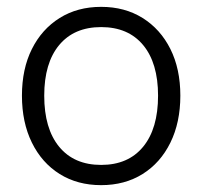

<svg xmlns="http://www.w3.org/2000/svg" viewBox="-20 -531 590 560"><path d="M44 -252Q44 -330 73 -388Q102 -446 154 -478.5Q206 -511 275 -511Q344 -511 396 -478.5Q448 -446 477 -388Q506 -330 506 -252Q506 -174 477 -115Q448 -56 396 -23.5Q344 9 275 9Q206 9 154 -23.5Q102 -56 73 -115Q44 -174 44 -252ZM441 -252Q441 -347 397.5 -399.5Q354 -452 275 -452Q196 -452 152.5 -399.5Q109 -347 109 -252Q109 -156 152.5 -103Q196 -50 275 -50Q354 -50 397.5 -103Q441 -156 441 -252Z"/></svg>

Font: Overused Grotesk Book
Style: Regular
Weight: 350
Version: Version 0.003